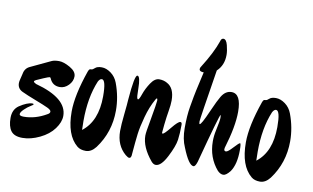

<svg xmlns="http://www.w3.org/2000/svg" viewBox="-76 -882 1722 1056"><g transform="rotate(10 785.0 -354.0)"><path d="M252 -310Q211 -310 195 -348Q193 -354 188.5 -354Q184 -354 155.5 -342Q127 -330 117 -325Q107 -320 107 -315.5Q107 -311 121 -304Q299 -256 299 -157Q299 -122 271.5 -84.5Q244 -47 194 -23Q144 1 98 1Q52 1 33.5 -24Q15 -49 15 -96Q15 -143 48 -166Q92 -195 120 -195Q127 -195 127 -191.5Q127 -188 111.5 -179Q96 -170 78.5 -153Q61 -136 61 -125.5Q61 -115 85 -115Q149 -115 211 -151Q225 -158 225 -167.5Q225 -177 204 -187Q183 -197 133.5 -216Q84 -235 55.5 -248.5Q27 -262 27 -293Q27 -302 31.5 -318.5Q36 -335 37 -341Q42 -376 68.5 -389Q95 -402 183 -443Q198 -450 224 -450Q250 -450 286 -429.5Q322 -409 322 -381.5Q322 -354 300.5 -332Q279 -310 252 -310Z M579 -236Q579 -115 509 -21Q484 11 453.5 11Q423 11 405 -4Q340 -58 340 -189Q340 -280 389 -421Q393 -431 396 -433.5Q399 -436 406.5 -436Q414 -436 425 -446.5Q436 -457 461.5 -457Q487 -457 513 -438Q539 -419 551 -387Q579 -312 579 -236ZM496 -301Q496 -393 473 -393Q462 -393 453 -376Q413 -281 413 -149Q413 -116 414 -99Q496 -162 496 -301Z M948 -222Q948 -173 943 -137Q938 -101 907 -40.5Q876 20 846 20Q833 20 821 6Q762 -65 762 -129Q762 -148 775 -216Q793 -318 793 -329.5Q793 -341 789.5 -341Q786 -341 782 -333Q756 -287 740 -228.5Q724 -170 719 -130Q714 -90 708 -18Q708 7 695 7Q689 7 675 -4Q621 -50 621 -130Q621 -164 627.5 -224Q634 -284 635 -307Q646 -446 662 -446Q671 -446 675 -426.5Q679 -407 679 -382.5Q679 -358 680.5 -338Q682 -318 688 -318Q694 -318 705 -350Q716 -382 737.5 -414.5Q759 -447 784 -447Q809 -447 828 -436Q871 -414 871 -344Q871 -320 865 -285Q859 -250 854.5 -208.5Q850 -167 850 -161.5Q850 -156 854 -156Q862 -156 894.5 -196Q927 -236 939 -236Q948 -236 948 -222Z M1288 -140Q1288 -61 1259 -19Q1237 9 1221 9Q1205 9 1189 -7Q1133 -72 1133 -163Q1133 -193 1140 -225Q1152 -280 1152 -296Q1152 -312 1150 -312Q1144 -312 1071 -37Q1062 -9 1052 -9Q1025 -9 988 -102Q968 -146 968 -208Q968 -278 976.5 -326Q985 -374 987 -385.5Q989 -397 994.5 -422.5Q1000 -448 1002 -456Q1014 -506 1018 -527Q993 -527 993 -542Q993 -549 999 -557Q1054 -644 1077 -711Q1081 -728 1093 -728Q1109 -728 1117 -697Q1125 -666 1125 -643Q1125 -585 1087 -550Q1042 -271 1042 -257Q1042 -243 1046 -243Q1050 -243 1060.5 -261.5Q1071 -280 1094 -332.5Q1117 -385 1132 -410Q1154 -447 1188 -447Q1242 -447 1242 -346Q1242 -264 1204 -139Q1203 -135 1203 -131Q1203 -120 1213.5 -120Q1224 -120 1250.5 -149Q1277 -178 1282.5 -178Q1288 -178 1288 -140Z M1552 -236Q1552 -115 1482 -21Q1457 11 1426.5 11Q1396 11 1378 -4Q1313 -58 1313 -189Q1313 -280 1362 -421Q1366 -431 1369 -433.5Q1372 -436 1379.5 -436Q1387 -436 1398 -446.5Q1409 -457 1434.5 -457Q1460 -457 1486 -438Q1512 -419 1524 -387Q1552 -312 1552 -236ZM1469 -301Q1469 -393 1446 -393Q1435 -393 1426 -376Q1386 -281 1386 -149Q1386 -116 1387 -99Q1469 -162 1469 -301Z"/></g></svg>

Font: Devonshire
Style: Regular
Weight: 400
Designer: Astigmatic (AOETI)
Foundry: Astigmatic (AOETI)
Version: Version 1.001